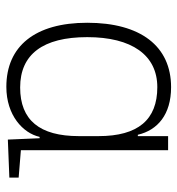

<svg xmlns="http://www.w3.org/2000/svg" viewBox="4 -572 577 626"><g transform="rotate(90 293.0 -258.5)"><path d="M262.7 9.8C355.5 9.8 413.6 -44.4 425.8 -98.6H430.2L434.6 4.9L558.6 0V-30.3L469.2 -37.6V-517.6H423.3V-418.9H418.9C403.8 -483.4 353 -527.3 263.7 -527.3C129.9 -527.3 53.7 -427.7 53.7 -253.9C53.7 -84 129.9 9.8 262.7 9.8ZM423.3 -226.6C423.3 -98.6 371.1 -35.2 264.6 -35.2C156.7 -35.2 100.6 -109.4 100.6 -253.9C100.6 -399.4 159.2 -482.4 263.7 -482.4C370.1 -482.4 423.3 -419.4 423.3 -291Z"/></g></svg>

Font: Cascadia Mono PL ExtraLight
Style: Regular
Weight: 200
Monospace: yes
Designer: Aaron Bell
Foundry: Saja Typeworks
Version: Version 2404.023